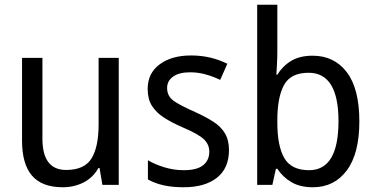

<svg xmlns="http://www.w3.org/2000/svg" viewBox="-20 -780 1586 810"><path d="M481 -536V0H412L400 -71H395Q372 -30 332 -10Q292 10 245 10Q157 10 115 -39Q73 -88 73 -186V-536H159V-195Q159 -63 259 -63Q336 -63 366 -111.5Q396 -160 396 -255V-536Z M946 -147Q946 -70 895 -30Q844 10 755 10Q706 10 669 1.5Q632 -7 604 -23V-104Q632 -87 672.5 -74.5Q713 -62 755 -62Q811 -62 837 -83Q863 -104 863 -140Q863 -171 839.5 -193Q816 -215 750 -243Q704 -263 671.5 -284Q639 -305 621 -333.5Q603 -362 603 -405Q603 -471 653.5 -508.5Q704 -546 786 -546Q829 -546 867 -537Q905 -528 939 -511L909 -443Q880 -457 848 -466Q816 -475 782 -475Q736 -475 710.5 -457Q685 -439 685 -409Q685 -375 711.5 -355.5Q738 -336 804 -307Q848 -287 880 -266.5Q912 -246 929 -217.5Q946 -189 946 -147Z M1150 -563Q1150 -536 1148.5 -510Q1147 -484 1146 -465H1150Q1173 -502 1209 -523.5Q1245 -545 1299 -545Q1390 -545 1443 -475.5Q1496 -406 1496 -268Q1496 -132 1443 -61Q1390 10 1300 10Q1246 10 1209.5 -11.5Q1173 -33 1150 -68H1144L1129 0H1065V-760H1150ZM1282 -473Q1206 -473 1178 -421Q1150 -369 1150 -273V-263Q1150 -164 1179.5 -113Q1209 -62 1284 -62Q1408 -62 1408 -269Q1408 -473 1282 -473Z"/></svg>

Font: Noto Sans Telugu SemiCondensed
Style: Regular
Weight: 400
Width: 4
Designer: Jelle Bosma - Monotype Design Team
Foundry: Monotype Imaging Inc.
Version: Version 2.005; ttfautohint (v1.8.4.7-5d5b)